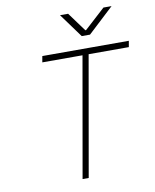

<svg xmlns="http://www.w3.org/2000/svg" viewBox="-97 -976 848 1049"><g transform="rotate(-10 327.5 -451.5)"><path d="M649 -666H426L309 0H275L392 -666H169L175 -700H655ZM354 -903 431 -798H435L550 -903H595L452 -770H406L309 -903Z"/></g></svg>

Font: Be Vietnam Thin
Style: Italic
Weight: 250
Italic angle: -9°
Designer: Gabriel Lam
Foundry: TypeRant
Version: Version 3.000